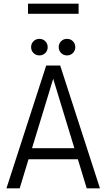

<svg xmlns="http://www.w3.org/2000/svg" viewBox="-20 -1023 578 1043"><path d="M451 0 403 -158H135L87 0H15L231 -667H307L523 0ZM154 -218H384L269 -595ZM194 -722Q175 -722 162 -735Q149 -748 149 -767Q149 -786 162 -799Q175 -812 194 -812Q213 -812 226 -799Q239 -786 239 -767Q239 -748 226 -735Q213 -722 194 -722ZM344 -722Q325 -722 312 -735Q299 -748 299 -767Q299 -786 312 -799Q325 -812 344 -812Q363 -812 376 -799Q389 -786 389 -767Q389 -748 376 -735Q363 -722 344 -722ZM132 -1003H407V-948H132Z"/></svg>

Font: Epunda Sans Light
Style: Regular
Weight: 300
Designer: Simon Atzbach
Foundry: typofactur
Version: Version 2.204; ttfautohint (v1.8.4.7-5d5b)